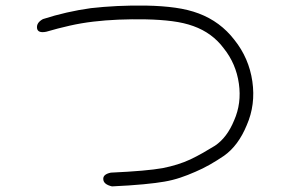

<svg xmlns="http://www.w3.org/2000/svg" viewBox="-20 -674 1040 684"><path d="M133 -606Q217 -633 304 -645Q348 -650 398 -652.5Q448 -655 503 -654Q558 -653 604.5 -646.5Q651 -640 688 -626Q765 -597 815 -532Q867 -467 879 -384Q891 -301 859 -228Q829 -155 778 -119Q753 -102 727.5 -87.5Q702 -73 676 -62Q649 -50 622 -41Q595 -32 566 -27Q538 -22 491 -17.5Q444 -13 379 -10Q349 -17 348 -35Q346 -53 375 -59Q440 -62 485.5 -66Q531 -70 559 -75Q615 -86 658 -106Q681 -117 703 -129.5Q725 -142 746 -155Q789 -184 814 -245Q841 -306 831 -376Q821 -447 777 -502Q736 -557 669 -581Q636 -593 593.5 -598.5Q551 -604 500 -605Q449 -606 402 -604Q355 -602 313 -597Q270 -592 228 -582.5Q186 -573 145 -561Q115 -555 112 -573Q109 -593 133 -606Z"/></svg>

Font: Yomogi
Style: Regular
Weight: 400
Designer: satsuyako
Foundry: satsuyako
Version: Version 3.100